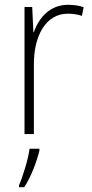

<svg xmlns="http://www.w3.org/2000/svg" viewBox="-20 -558 382 799"><path d="M263 -538C187 -538 141 -483 121 -424H119L114 -529H82V0H121V-288C120 -406 169 -501 262 -501C284 -501 303 -498 321 -492L328 -528C309 -535 286 -538 263 -538ZM144 69V61H103C98 103 74 180 59 213V221H81C110 176 132 117 144 69Z"/></svg>

Font: Noto Sans Lao SemiCondensed ExtraLight
Style: Regular
Weight: 200
Width: 4
Designer: Monotype Design Team
Foundry: Monotype Imaging Inc.
Version: Version 2.003